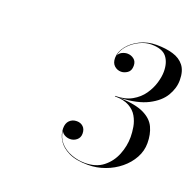

<svg xmlns="http://www.w3.org/2000/svg" viewBox="-90 -1007 664 650"><g transform="rotate(20 242.0 -681.5)"><path d="M453.6 -589Q453.6 -560.8 439.9 -535.9Q426.3 -511 402.9 -491.8Q379.5 -472.6 349.9 -461.8Q320.4 -451 288.6 -451Q246 -451 219.4 -463.9Q192.9 -476.8 180.4 -496.9Q168 -517 168 -538.9Q168 -557.2 178 -567.2Q188.1 -577.3 204 -577.3Q217.8 -577.3 226.9 -568.7Q236.1 -560.2 236.1 -544Q236.1 -529.6 225.7 -521Q215.4 -512.5 202.2 -512.5Q191.4 -512.5 182.2 -517.7Q173.1 -523 169.8 -531.7Q172.2 -506.2 188.1 -488.8Q204 -471.4 227.7 -462.5Q251.4 -453.7 276.6 -453.7Q316.8 -453.7 342.4 -473.9Q368.1 -494.2 380.5 -525.2Q393 -556.3 393 -589Q393 -605.8 389.7 -625Q386.4 -644.2 376.6 -661.3Q366.9 -678.4 347.5 -689.3Q328.2 -700.3 295.8 -700.3V-702.1Q331.5 -702.1 355.9 -715.9Q380.4 -729.7 395.1 -751Q409.8 -772.3 416.4 -794.9Q423 -817.6 423 -835.3Q423 -868.6 407.2 -888.1Q391.5 -907.6 351.6 -907.6Q331.5 -907.6 310.2 -897.2Q288.9 -886.9 273.1 -869.8Q257.4 -852.7 254.1 -832.3Q257.7 -841.3 267.4 -846.1Q277.2 -850.9 286.5 -850.9Q299.7 -850.9 310 -842.9Q320.4 -835 320.4 -819.1Q320.4 -801.1 309 -793.4Q297.6 -785.8 286.5 -785.8Q272.7 -785.8 262.2 -795.2Q251.7 -804.7 251.7 -823Q251.7 -844.9 267.7 -865.4Q283.8 -886 310.6 -899.2Q337.5 -912.4 369.3 -912.4Q402.9 -912.4 428.7 -904.7Q454.5 -897.1 469 -878.5Q483.6 -859.9 483.6 -826.6Q483.6 -797.8 467.1 -770Q450.6 -742.3 413.4 -723.1Q376.2 -703.9 313.5 -701.2Q370.8 -699.1 400.9 -684.4Q431.1 -669.7 442.3 -645.1Q453.6 -620.5 453.6 -589Z"/></g></svg>

Font: Bodoni* 72pt
Style: Italic
Weight: 400
Italic angle: -13°
Version: Version 2.3